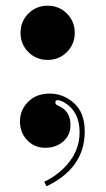

<svg xmlns="http://www.w3.org/2000/svg" viewBox="-20 -508 370 673"><path d="M207 -148Q191 -157 182.5 -157Q174 -157 174 -149Q174 -141 185 -137Q227 -119 227 -70Q227 -34 201.5 -12Q176 10 138.5 10Q101 10 75.5 -16.5Q50 -43 50 -82.5Q50 -122 78.5 -151Q107 -180 154.5 -180Q202 -180 239.5 -146.5Q277 -113 277 -47Q277 81 143 145L135 129Q172 112 202 83Q259 28 259 -44Q259 -116 207 -148ZM79.5 -325.5Q52 -353 52 -393Q52 -433 79.5 -460.5Q107 -488 147 -488Q187 -488 214.5 -460.5Q242 -433 242 -393Q242 -353 214.5 -325.5Q187 -298 147 -298Q107 -298 79.5 -325.5Z"/></svg>

Font: Elsie Black
Style: Regular
Weight: 900
Designer: Alejandro Inler
Foundry: Alejandro Inler
Version: 1.002